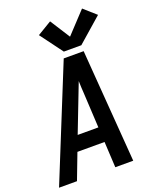

<svg xmlns="http://www.w3.org/2000/svg" viewBox="-186 -1080 939 1177"><g transform="rotate(-20 283.5 -492.0)"><path d="M-10 0H107L171 -168H348L357 0H474L418 -735H288ZM208 -265 295 -490Q303 -511 311 -531.5Q319 -552 327 -573Q327 -552 328.5 -531.5Q330 -511 331 -490L343 -265ZM303 -774H417L577 -914L498 -984L370 -847L287 -977L194 -921Z"/></g></svg>

Font: Iosevka Sparkle SmBdObl
Style: Regular
Weight: 600
Italic angle: -9°
Designer: Belleve Invis
Foundry: Belleve Invis
Version: Version 4.5.0; ttfautohint (v1.8.3)